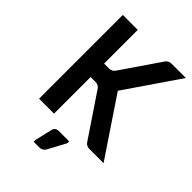

<svg xmlns="http://www.w3.org/2000/svg" viewBox="-263 -842 1170 1170"><g transform="rotate(45 322.0 -256.5)"><path d="M643.6 0H521.5Q493.7 0 480 -23.9L300.3 -291Q286.6 -315.4 258.8 -315.4H216.8V0H87.9V-721.7H216.8V-431.6H258.8Q272.9 -431.6 283.2 -437.5Q293.5 -443.4 300.8 -455.6L466.8 -698.2Q474.1 -710.4 484.4 -716.1Q494.6 -721.7 508.8 -721.7H631.3L393.1 -373.5ZM249.5 195.8 275.4 85.4Q281.2 54.2 313 54.2H401.4V70.3L339.8 185.1Q333 197.3 322.8 203.1Q312.5 209 298.3 209H249.5Z"/></g></svg>

Font: Lycee Sans SemiBold
Style: Regular
Weight: 600
Designer: Justin Alvin
Foundry: Alkove Design
Version: Version 1.030